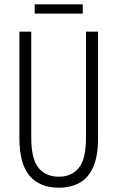

<svg xmlns="http://www.w3.org/2000/svg" viewBox="-20 -861 544 891"><path d="M435 -221Q435 -136 412.5 -85.5Q390 -35 349 -12.5Q308 10 253 10Q164 10 117 -45.5Q70 -101 70 -220V-714H125V-222Q125 -124 158.5 -82.5Q192 -41 253 -41Q311 -41 345 -81Q379 -121 379 -222V-714H435ZM364 -841V-798H141V-841Z"/></svg>

Font: Noto Sans Sinhala ExtraCondensed Light
Style: Regular
Weight: 300
Width: 2
Designer: Jelle Bosma - Monotype Design Team
Foundry: Monotype Imaging Inc.
Version: Version 2.006; ttfautohint (v1.8.4.7-5d5b)